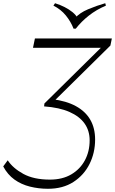

<svg xmlns="http://www.w3.org/2000/svg" viewBox="-85 -969 715 1193"><path d="M213 204Q155 204 101 190.5Q47 177 4.5 146.5Q-38 116 -65 65L-37 27Q-5 76 60 111.5Q125 147 225 147Q303 147 358 114.5Q413 82 442.5 27Q472 -28 472 -97Q472 -157 440.5 -201.5Q409 -246 346.5 -273.5Q284 -301 189 -308L191 -326L569 -699L583 -672H120L132 -730H610L601 -686L227 -317L238 -353Q327 -342 386.5 -309.5Q446 -277 476 -225Q506 -173 506 -102Q506 -20 471.5 49.5Q437 119 371.5 161.5Q306 204 213 204ZM569 -949 573 -934Q514 -909 467 -872Q420 -835 386 -791H372Q355 -835 324 -873Q293 -911 247 -934L257 -949Q289 -939 316.5 -925Q344 -911 365.5 -893.5Q387 -876 398 -855L381 -856Q409 -889 462.5 -911.5Q516 -934 569 -949Z"/></svg>

Font: Savate ExtraLight
Style: Italic
Weight: 200
Italic angle: -11°
Designer: Max Esnée
Foundry: Plomb Type
Version: Version 2.000